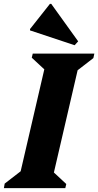

<svg xmlns="http://www.w3.org/2000/svg" viewBox="-47 -965 504 985"><path d="M-27 0 -23 -23 109 -125 48 -39 190 -651 229 -564 116 -669 121 -690H437L432 -667L300 -565L362 -651L220 -39L180 -126L293 -21L288 0ZM336 -733 107 -809V-816L209 -945H216L354 -753Z"/></svg>

Font: Platypi Light
Style: Bold Italic
Weight: 700
Italic angle: -13°
Version: Version 1.200